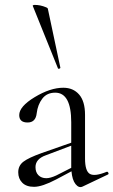

<svg xmlns="http://www.w3.org/2000/svg" viewBox="-20 -751 460 779"><path d="M215 -474 113 -727Q112 -730 118 -731Q142 -732 168 -721Q174 -718 174 -716L225 -476Q225 -475 223 -473.5Q221 -472 218 -472Q215 -472 215 -474ZM413 -54Q417 -55 419.5 -50Q422 -45 418 -43L315 6Q300 13 286.5 -4Q273 -21 270 -56L208 -23Q151 7 118 7Q87 7 70.5 -9.5Q54 -26 54 -52Q54 -79 75 -95Q96 -111 149 -130L269 -172V-255Q269 -375 204 -375Q170 -375 151.5 -350.5Q133 -326 129 -292Q125 -254 92 -254Q58 -254 58 -284Q58 -319 121 -357Q184 -395 237 -395Q277 -395 301 -367.5Q325 -340 325 -285V-108Q325 -57 344.5 -45.5Q364 -34 413 -54ZM208 -39 269 -70V-76V-160L166 -121Q124 -106 124 -73Q124 -52 136 -40Q148 -28 168 -28Q184 -28 208 -39Z"/></svg>

Font: Cormorant
Style: Regular
Weight: 400
Designer: Christian Thalmann (Catharsis Fonts)
Version: Version 1.000;PS 001.000;hotconv 1.0.70;makeotf.lib2.5.58329